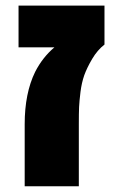

<svg xmlns="http://www.w3.org/2000/svg" viewBox="-20 -652 397 672"><path d="M66.4 0V-217.3Q66.4 -325.7 103 -400.4Q128.9 -451.2 170.4 -486.3H44.9V-632.3H345.7V-496.1Q320.8 -476.6 302.7 -446Q284.7 -415.5 274.9 -388.7Q265.6 -361.8 261.7 -330.1Q257.8 -298.3 256.8 -277.3Q256.3 -266.6 256.1 -251.7Q255.9 -236.8 255.9 -217.3V0Z"/></svg>

Font: Open Sans ExtraBold
Style: Regular
Weight: 800
Designer: Monotype Design Team
Foundry: Monotype Imaging Inc.
Version: Version 3.003; ttfautohint (v1.8.4)